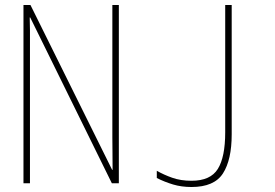

<svg xmlns="http://www.w3.org/2000/svg" viewBox="-20 -734 1100 769"><path d="M74 0V-714H102L429 -54H431Q431 -88 430.5 -124Q430 -160 430 -184V-714H456V0H428L101 -664H99Q100 -640 100 -612Q100 -584 100 -543V0ZM747 15Q707 15 673.5 5Q640 -5 608 -21V-50Q636 -34 670 -22Q704 -10 747 -10Q823 -10 852.5 -57.5Q882 -105 882 -204V-714H908V-196Q908 -94 873 -39.5Q838 15 747 15Z"/></svg>

Font: Noto Sans Mono Condensed Thin
Style: Regular
Weight: 100
Width: 3
Designer: Monotype Design Team
Foundry: Monotype Imaging Inc.
Version: Version 2.014; ttfautohint (v1.8.4.7-5d5b)